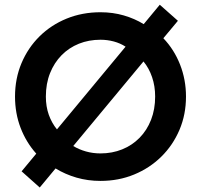

<svg xmlns="http://www.w3.org/2000/svg" viewBox="-20 -768 870 831"><path d="M152 43.5 73.5 -26.5 137 -103Q93.5 -151.5 69.2 -214.5Q45 -277.5 45 -350Q45 -428 73 -494.5Q101 -561 151 -610.5Q201 -660 268.5 -687.5Q336 -715 415 -715Q468.5 -715 515.8 -701.2Q563 -687.5 602 -663.5L671.5 -747.5L750 -678L687 -602.5Q733.5 -554 759.2 -488.8Q785 -423.5 785 -350Q785 -272.5 756.8 -206Q728.5 -139.5 678.2 -90Q628 -40.5 560.8 -12.8Q493.5 15 415 15Q360.5 15 311.2 0.8Q262 -13.5 220.5 -39ZM226.5 -208 523.5 -566Q500.5 -581 472.5 -588.5Q444.5 -596 415 -596Q364.5 -596 321.5 -578.8Q278.5 -561.5 246.5 -529Q214.5 -496.5 196.5 -451.2Q178.5 -406 178.5 -350Q178.5 -307 191.2 -271.2Q204 -235.5 226.5 -208ZM415 -104Q465.5 -104 508.8 -121.5Q552 -139 584 -171.5Q616 -204 633.8 -249.5Q651.5 -295 651.5 -350Q651.5 -395.5 638.2 -434.2Q625 -473 601 -502L297 -136Q322 -121 352 -112.5Q382 -104 415 -104Z"/></svg>

Font: Geologica Roman Medium
Style: Regular
Weight: 500
Designer: Sindre Bremnes, Frode Helland
Foundry: Monokrom Skriftforlag AS
Version: Version 1.010;gftools[0.9.28]